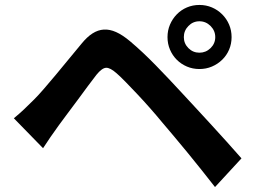

<svg xmlns="http://www.w3.org/2000/svg" viewBox="-20 -762 1040 776"><path d="M723 -612Q723 -586 741.5 -567.5Q760 -549 786 -549Q812 -549 831 -567.5Q850 -586 850 -612Q850 -638 831 -657Q812 -676 786 -676Q760 -676 741.5 -657Q723 -638 723 -612ZM657 -612Q657 -639 667 -662.5Q677 -686 694.5 -704Q712 -722 735.5 -732Q759 -742 786 -742Q813 -742 836.5 -732Q860 -722 878 -704Q896 -686 906 -662.5Q916 -639 916 -612Q916 -585 906 -561.5Q896 -538 878 -520.5Q860 -503 836.5 -493Q813 -483 786 -483Q759 -483 735.5 -493Q712 -503 694.5 -520.5Q677 -538 667 -561.5Q657 -585 657 -612ZM36 -284Q59 -303 77 -320Q95 -337 118 -360Q135 -377 157.5 -403Q180 -429 205.5 -459.5Q231 -490 257.5 -522.5Q284 -555 310 -586Q332 -613 354 -627Q376 -641 399.5 -642.5Q423 -644 449 -632.5Q475 -621 506 -595Q557 -552 610 -497.5Q663 -443 710 -392Q735 -365 766.5 -331Q798 -297 831 -261Q864 -225 896.5 -189Q929 -153 956 -122L849 -6Q825 -37 797 -72Q769 -107 740.5 -142Q712 -177 684.5 -209.5Q657 -242 635 -268Q612 -296 585.5 -326Q559 -356 533.5 -383Q508 -410 486.5 -432Q465 -454 451 -466Q425 -489 408.5 -488Q392 -487 370 -460Q355 -441 335.5 -414.5Q316 -388 295 -359.5Q274 -331 253.5 -304Q233 -277 218 -256Q201 -233 184 -208Q167 -183 154 -163Z"/></svg>

Font: SpoqaHanSansJP-Bold
Style: Regular
Weight: 700
Designer: [Source Han Sans]
Ryoko NISHIZUKA  (kana & ideographs); Paul D. Hunt (Latin, Greek & Cyrillic); Wenlong ZHANG  (bopomofo
Foundry: Spoqa (http://bi.spoqa.com)
Version: Version 1.002.20150607